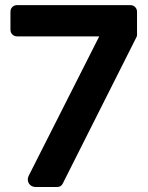

<svg xmlns="http://www.w3.org/2000/svg" viewBox="-20 -748 590 768"><path d="M123.7 0Q110.8 0 102.4 -6.7Q94 -13.3 91.8 -24.2Q89.7 -35 95.5 -46.3L376.7 -602V-602.5H48.4Q37.1 -602.5 29.4 -610.2Q21.8 -617.8 21.8 -629.1V-700.9Q21.8 -712.5 29.4 -720Q37.1 -727.5 48.4 -727.5H501.5Q509.2 -727.5 515.2 -724Q521.1 -720.5 524.6 -714.6Q528.1 -708.7 528.1 -700.9V-608.7Q528.1 -606.2 527.6 -603.9Q527.1 -601.7 525.9 -599.6L230.5 -12.8Q227.5 -6.8 221.8 -3.4Q216.2 0 209.4 0Z"/></svg>

Font: Inter Numeric Softened
Style: Regular
Weight: 400
Designer: Aaron212
Version: Version 1.004